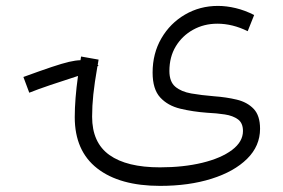

<svg xmlns="http://www.w3.org/2000/svg" viewBox="-20 -397 940 637"><path d="M307.1 -179.7 303.2 -176.8Q293.5 -121.1 289.6 -83.5Q285.6 -45.9 285.6 -9.8Q285.6 76.2 343 117.2Q400.4 158.2 510.7 158.2Q588.4 158.2 650.9 143.1Q713.4 127.9 749.8 100.6Q786.1 73.2 786.1 37.6Q786.1 11.2 769.5 -1Q752.9 -13.2 725.8 -17.3Q698.7 -21.5 667.5 -22.9Q619.6 -26.4 578.1 -36.4Q536.6 -46.4 511.5 -73.7Q486.3 -101.1 486.3 -156.2Q486.3 -219.7 515.4 -269.8Q544.4 -319.8 593.8 -348.6Q643.1 -377.4 703.1 -377.4Q731.4 -377.4 762 -370.1Q792.5 -362.8 823.2 -347.2L801.8 -293.5Q751.5 -318.4 701.2 -318.4Q656.7 -318.4 620.6 -298.3Q584.5 -278.3 563.2 -243.2Q542 -208 542 -161.6Q542 -126 561.5 -109.4Q581.1 -92.8 614.5 -86.9Q647.9 -81.1 690.4 -77.6Q731 -74.7 765.6 -66.4Q800.3 -58.1 821.5 -35.9Q842.8 -13.7 842.8 30.3Q842.8 87.4 799.8 129.9Q756.8 172.4 681.9 196Q606.9 219.7 511.2 219.7Q377 219.7 302.5 161.6Q228 103.5 228 -8.3Q228 -67.9 238.8 -145Q191.4 -129.9 147.5 -115Q103.5 -100.1 77.1 -89.4L57.6 -141.6Q115.2 -162.6 150.9 -174.6Q186.5 -186.5 208.5 -191.7Q230.5 -196.8 247.1 -197.3Q248 -203.1 249 -209.5L307.1 -199.2Q305.7 -189.9 304.2 -181.6Q305.7 -180.7 307.1 -179.7Z"/></svg>

Font: Estedad-FD Light
Style: Regular
Weight: 300
Designer: Amin Abedi
Version: Version 7.3